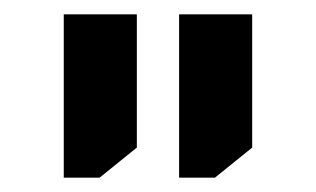

<svg xmlns="http://www.w3.org/2000/svg" viewBox="-20 -736 441 268"><path d="M171 -716V-530L119 -488H69V-716ZM332 -716V-530L280 -488H230V-716Z"/></svg>

Font: Almarai Bold
Style: Regular
Weight: 700
Designer: Boutros International 2019
Foundry: Created by Boutros International 2019
Version: Version 1.10